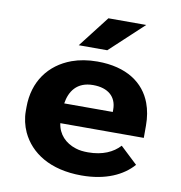

<svg xmlns="http://www.w3.org/2000/svg" viewBox="-84 -828 863 915"><g transform="rotate(10 347.5 -370.0)"><path d="M618 -85 535 -163C502 -127 452 -104 382 -104C360 -104 340 -106 322 -112C271 -128 235 -165 228 -218H632V-278C632 -317 626 -353 614 -385C580 -476 494 -538 352 -538C306 -538 265 -531 229 -518C123 -479 56 -390 56 -265V-246C56 -211 64 -177 78 -146C121 -54 218 10 370 10C487 10 569 -29 618 -85ZM465 -326V-314H230C239 -373 272 -424 351 -424C424 -424 465 -387 465 -326ZM367 -750 250 -599H388L550 -750Z"/></g></svg>

Font: Asimov
Style: XWid
Weight: 500
Designer: Google
Version: Version 2.000980; 2014